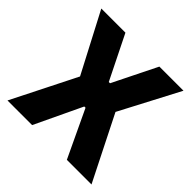

<svg xmlns="http://www.w3.org/2000/svg" viewBox="-166 -787 934 934"><g transform="rotate(45 301.0 -319.5)"><path d="M11.5 0 187 -349V-316L18 -639H184L296.5 -412H305L417.5 -639H583.5L414 -316V-349L589.5 0H420L305 -243.5H296.5L181 0Z"/></g></svg>

Font: Anek Telugu Medium
Style: Bold
Weight: 700
Version: Version 1.003